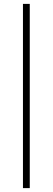

<svg xmlns="http://www.w3.org/2000/svg" viewBox="-20 -841 270 987"><path d="M98 -821H133V126H98Z"/></svg>

Font: Argentum Sans ExtraLight
Style: Regular
Weight: 275
Designer: Julieta Ulanovsky (Modified by Cristiano Sobral)
Foundry: Julieta Ulanovsky
Version: Version 1.000; ttfautohint (v1.5.65-e2d9)